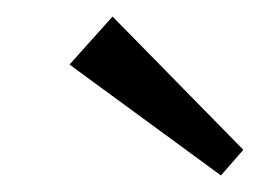

<svg xmlns="http://www.w3.org/2000/svg" viewBox="-20 -800 314 232"><path d="M274 -619 247 -588 64 -722 116 -780Z"/></svg>

Font: Pathway Extreme 28pt Light
Style: Italic
Weight: 300
Italic angle: -8°
Designer: Eduardo Rodriguez Tunni
Foundry: Eduardo Rodriguez Tunni
Version: Version 1.001;gftools[0.9.26]